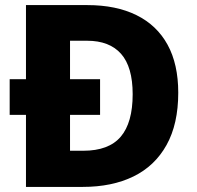

<svg xmlns="http://www.w3.org/2000/svg" viewBox="-20 -734 773 754"><path d="M323 -714Q436 -714 516 -674.5Q596 -635 638 -558.5Q680 -482 680 -370Q680 -247 634 -164.5Q588 -82 504 -41Q420 0 305 0H82V-283H18V-423H82V-714ZM322 -574H255V-423H373V-283H255V-142H307Q407 -142 454 -197Q501 -252 501 -364Q501 -471 455.5 -522.5Q410 -574 322 -574Z"/></svg>

Font: Noto Sans Syriac Eastern ExtraBold
Style: Regular
Weight: 800
Designer: Patrick Giasson and the Monotype Design Team
Foundry: Monotype Imaging Inc.
Version: Version 3.001